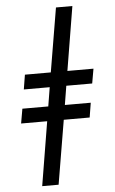

<svg xmlns="http://www.w3.org/2000/svg" viewBox="-63 -865 626 1049"><g transform="rotate(-5 250.0 -340.0)"><path d="M125 143 183 -208H40L54 -288H196L213 -392H71L84 -472H226L285 -823H375L317 -472H460L446 -392H304L287 -288H429L416 -208H274L215 143Z"/></g></svg>

Font: Iosevka SS04 Medium Oblique
Style: Regular
Weight: 500
Italic angle: -9°
Monospace: yes
Designer: Belleve Invis
Foundry: Belleve Invis
Version: Version 19.0.0; ttfautohint (v1.8.4)